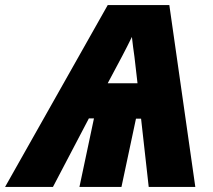

<svg xmlns="http://www.w3.org/2000/svg" viewBox="-87 -734 838 754"><path d="M-67 0H121L262 -269H282L225 0H390L447 -268H467L497 0H680L578 -714H336ZM336 -407 393 -514C406 -539 419 -564 431 -589C434 -563 437 -537 441 -511L453 -407Z"/></svg>

Font: Noto Sans UI SemiCondensed Black
Style: Italic
Weight: 900
Width: 4
Italic angle: -372°
Designer: Monotype Design Team
Foundry: Monotype Imaging Inc.
Version: Version 1.901